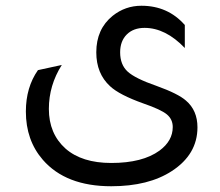

<svg xmlns="http://www.w3.org/2000/svg" viewBox="-20 -458 767 668"><path d="M623 -291Q556 -361 483 -361Q444 -361 421 -338Q398 -315 398 -276Q398 -233 424 -209Q450 -185 525 -159Q600 -132 627 -108Q667 -74 667 -15Q667 79 578 137Q497 190 367 190Q209 190 129 98Q70 30 70 -70Q70 -154 112 -214L195 -232Q150 -161 150 -79Q150 7 208 59Q265 109 367 109Q476 109 535 66Q581 32 581 -16Q581 -43 560.5 -60Q540 -77 479 -98Q395 -128 363 -158Q315 -202 315 -276Q315 -357 372 -403Q416 -438 472 -438Q564 -438 623 -371Z"/></svg>

Font: TajawalTap Med
Style: Regular
Weight: 500
Designer: Boutros Fonts
Foundry: Created by Boutros International 2017
Version: Version 2.700